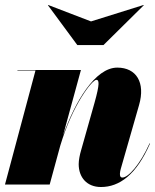

<svg xmlns="http://www.w3.org/2000/svg" viewBox="-20 -741 622 771"><path d="M345.5 -655 173.5 -721 172.5 -720 290.5 -560H395.5L557.5 -720L556.5 -721ZM122.5 -458 0 0H179.5L222 -156C271.5 -321 350 -420.5 367 -420.5C378 -420.5 381.5 -406 359.5 -328L305.5 -137C300.5 -120.5 296 -97.5 296 -82C296 -29 328.5 10 385.5 10C459 10 527 -38.5 582.5 -164.5L580.5 -165C542 -79.5 495 -28 471.5 -28C465 -28 461.5 -31.5 461.5 -43C461.5 -48 463.5 -58 465 -63L538.5 -319.5C564.5 -409.5 527.5 -469.5 451 -469.5C361.5 -469.5 281 -331.5 233 -196.5L305 -460H50V-458Z"/></svg>

Font: Bodoni* 96pt Fatface
Style: Italic
Weight: 900
Italic angle: -13°
Version: Version 2.3